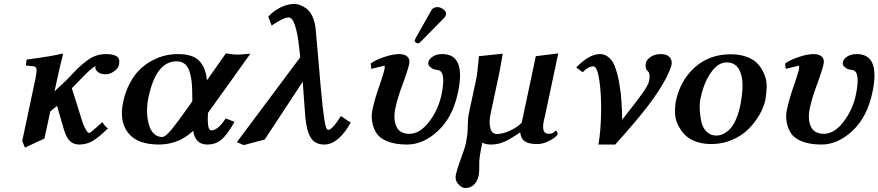

<svg xmlns="http://www.w3.org/2000/svg" viewBox="-20 -718 4438 970"><path d="M269.5 -321.3 255.4 -255.9Q266.6 -267.6 291 -289.8Q315.4 -312 327.1 -325.2Q356.9 -356.9 373 -372.6Q389.2 -388.2 414.6 -408.2Q439.9 -428.2 464.4 -436.5Q488.8 -444.8 516.6 -444.8Q552.2 -444.8 569.8 -433.3Q587.4 -421.9 581.1 -390.1Q577.1 -372.6 556.4 -357.7Q535.6 -342.8 513.7 -342.8Q486.8 -342.8 472.7 -355.7Q458.5 -368.7 461.9 -384.8Q433.6 -367.2 384.8 -314.9L342.8 -272Q360.4 -218.8 393.6 -110.8Q399.9 -90.3 407.5 -75Q415 -59.6 420.7 -52.7Q426.3 -45.9 429.7 -45.9Q437.5 -45.9 496.6 -101.1Q518.1 -70.3 525.9 -69.8Q475.6 -21 445.6 -4.4Q415.5 12.2 380.4 12.2Q353 12.2 334.5 -4.2Q315.9 -20.5 302.7 -64Q288.6 -110.8 268.1 -183.1L233.9 -154.8L204.6 -18.1L106 27.8L92.3 -5.9L159.2 -320.8Q166.5 -358.4 164.1 -370.1Q161.6 -381.8 150.4 -382.8L110.4 -387.2L114.7 -417Q252.9 -435.5 292 -446.8Q298.8 -446.8 298.3 -443.8Q280.3 -371.1 269.5 -321.3Z M951.7 -206.1 951.2 -241.2Q951.2 -279.8 948 -307.4Q944.8 -335 936.8 -359.1Q928.7 -383.3 912.4 -395.8Q896 -408.2 871.6 -408.2Q768.6 -408.2 730 -226.1Q724.6 -201.2 723.1 -174.3Q721.7 -147.5 725.3 -120.8Q729 -94.2 737.3 -73.2Q745.6 -52.2 761.7 -39.1Q777.8 -25.9 799.3 -25.9Q815.9 -25.9 848.9 -66.4Q881.8 -106.9 933.1 -180.2ZM879.4 -444.8Q953.1 -444.8 986.3 -410.9Q1019.5 -377 1025.4 -312L1121.1 -448.2Q1158.2 -442.4 1177 -442.1Q1195.8 -441.9 1245.1 -446.8L1028.3 -144L1030.8 -146Q1025.4 -59.1 1047.4 -59.1Q1080.6 -59.1 1120.6 -120.1L1164.6 -102.1Q1128.9 -38.6 1099.4 -13.2Q1069.8 12.2 1027.3 12.2Q966.3 12.2 956.1 -57.1Q883.3 11.7 783.2 12.2Q673.3 12.2 627.4 -46.6Q581.5 -105.5 602.1 -202.1Q613.3 -255.9 636.5 -298.6Q659.7 -341.3 687.7 -368.2Q715.8 -395 750 -412.8Q784.2 -430.7 815.9 -437.7Q847.7 -444.8 879.4 -444.8Z M1743.7 -104 1752 -100.1Q1726.6 -50.8 1691.2 -19.3Q1655.8 12.2 1619.1 12.2Q1572.8 12.2 1550.8 -21.2Q1528.8 -54.7 1522.5 -127L1509.3 -305.2Q1353 -67.4 1317.4 -13.2L1211.4 15.1L1176.8 0L1496.6 -428.2Q1496.1 -433.6 1495.4 -439.9Q1494.6 -446.3 1494.1 -451.4Q1493.7 -456.5 1492.9 -463.9Q1492.2 -471.2 1491.7 -476.1Q1474.6 -629.9 1438.5 -629.9Q1413.1 -629.9 1352.1 -588.9L1335.4 -633.8Q1361.3 -663.1 1397.9 -680.7Q1434.6 -698.2 1466.8 -698.2Q1480 -698.2 1494.6 -693.1Q1509.3 -688 1527.3 -675.3Q1545.4 -662.6 1558.6 -634.5Q1571.8 -606.4 1575.2 -566.9L1601.1 -270Q1606.9 -208 1610.8 -173.6Q1614.7 -139.2 1619.1 -111.1Q1623.5 -83 1628.2 -72.5Q1632.8 -62 1638.7 -62Q1658.2 -62 1702.6 -131.8Z M2189.9 -682.1Q2200.2 -682.1 2210.9 -676.8Q2221.7 -671.4 2228.5 -662.4Q2235.4 -653.3 2232.9 -644Q2231 -635.3 2225.1 -628.9L2105 -506.8Q2097.2 -499 2092.3 -499Q2085.9 -499 2080.1 -503.4Q2074.2 -507.8 2075.2 -513.2Q2076.7 -519 2078.1 -522L2158.7 -665Q2168 -682.1 2189.9 -682.1ZM2293.5 -250Q2267.1 -126 2192.9 -56.9Q2118.7 12.2 2036.6 12.2Q1978 12.2 1938.5 -3.4Q1898.9 -19 1882.1 -45.2Q1865.2 -71.3 1859.9 -105Q1854.5 -138.7 1864.3 -174.8Q1875 -224.6 1898.9 -291Q1918.5 -349.1 1920.9 -360.8Q1922.9 -369.1 1923.3 -375Q1923.8 -380.9 1923.6 -383.5Q1923.3 -386.2 1922.4 -386.2L1856 -370.1L1852.5 -397Q1874 -413.6 1918.9 -429.2Q1963.9 -444.8 1996.6 -444.8Q2024.4 -444.8 2038.3 -431.6Q2052.2 -418.5 2046.9 -394Q2040.5 -363.3 2016.1 -296.9Q1989.7 -229 1977.5 -171.9Q1965.8 -116.7 1982.4 -79.3Q1999 -42 2048.3 -42Q2101.1 -42 2147.5 -102.3Q2193.8 -162.6 2210 -237.8Q2234.4 -353.5 2194.8 -363.8Q2182.6 -365.2 2172.4 -368.2Q2162.1 -371.1 2151.6 -380.9Q2141.1 -390.6 2144.5 -404.8Q2147.9 -420.4 2167 -432.6Q2186 -444.8 2214.8 -444.8Q2335 -444.8 2293.5 -250Z M2606 -47.9Q2562 -17.6 2529.8 -2.7Q2497.6 12.2 2460.4 12.2Q2435.5 12.2 2416.5 2.9Q2415.5 7.8 2408.7 43.2Q2401.9 78.6 2401.4 96.2Q2402.3 147.9 2398.4 168Q2391.6 199.2 2374 215.6Q2356.4 231.9 2331.5 231.9Q2313 231.9 2295.2 211.9Q2277.3 191.9 2283.2 163.1Q2288.6 137.7 2305.7 91.8Q2329.6 26.9 2334 3.9Q2335.4 -3.9 2338.1 -21.2Q2340.8 -38.6 2341.8 -45.9Q2342.8 -54.2 2343.5 -88.4Q2344.2 -122.6 2347.2 -137.2L2386.7 -323.2Q2389.2 -334.5 2392.3 -362.1Q2395.5 -389.6 2397.5 -411.6L2399.4 -434.1L2520 -446.8Q2507.8 -374.5 2501 -342.8L2460 -149.9Q2449.2 -102.5 2456.8 -71.8Q2464.4 -41 2489.7 -41Q2520 -41 2557.1 -58.1Q2594.2 -75.2 2615.7 -98.1L2687 -434.1L2800.3 -448.2L2731.9 -126Q2721.7 -91.3 2724.6 -66.7Q2727.5 -42 2753.9 -42Q2764.6 -42 2771.7 -45.9Q2778.8 -49.8 2782.7 -54Q2786.6 -58.1 2788.1 -58.1Q2791 -58.1 2794.7 -50.5Q2798.3 -43 2796.9 -38.1Q2795.9 -34.7 2782.7 -23.7Q2769.5 -12.7 2744.1 -1.5Q2718.8 9.8 2693.8 9.8Q2650.4 9.8 2630.9 -4.2Q2611.3 -18.1 2608.4 -47.9Z M3318.4 -444.8Q3349.6 -444.8 3363.5 -428.5Q3377.4 -412.1 3372.1 -388.2Q3368.2 -370.6 3345.7 -324.2Q3310.1 -257.3 3254.2 -183.8Q3198.2 -110.4 3088.4 12.2H3003.4Q3015.6 -57.6 3016.8 -151.6Q3018.1 -245.6 3007.6 -314.2Q2997.1 -382.8 2978 -382.8Q2951.7 -382.8 2923.8 -353L2891.1 -377Q2956.1 -444.8 3011.2 -444.8Q3032.7 -444.8 3049.6 -432.6Q3066.4 -420.4 3076.7 -402.6Q3086.9 -384.8 3095.2 -356Q3103.5 -327.1 3107.7 -303.5Q3111.8 -279.8 3116.2 -246.1Q3124 -161.6 3123 -112.8Q3196.3 -205.6 3225.6 -246.6Q3254.9 -287.6 3259.3 -309.1Q3267.1 -345.2 3251.5 -359.9Q3237.3 -373 3243.2 -400.9Q3246.6 -416 3267.1 -430.4Q3287.6 -444.8 3318.4 -444.8Z M3651.9 -402.8Q3606.9 -402.8 3571.5 -351.1Q3536.1 -299.3 3521 -229Q3513.7 -201.2 3515.1 -167.2Q3516.6 -133.3 3523.2 -103.3Q3529.8 -73.2 3549.6 -53.2Q3569.3 -33.2 3598.6 -33.2Q3614.3 -33.2 3629.4 -39.3Q3644.5 -45.4 3662.1 -60.5Q3679.7 -75.7 3694.8 -107.4Q3710 -139.2 3719.7 -184.1Q3741.2 -291.5 3722.7 -347.2Q3704.1 -402.8 3651.9 -402.8ZM3394.5 -207Q3417 -312.5 3490.7 -378.2Q3564.5 -443.8 3670.9 -443.8Q3718.3 -443.8 3754.2 -430.2Q3790 -416.5 3809.8 -393.8Q3829.6 -371.1 3841.8 -341.6Q3854 -312 3853.3 -280Q3852.5 -248 3847.2 -215.8Q3838.9 -176.3 3816.7 -137.7Q3794.4 -99.1 3760.7 -65.4Q3727.1 -31.7 3678 -11Q3628.9 9.8 3573.2 9.8Q3530.8 9.8 3496.1 -2.7Q3461.4 -15.1 3440.4 -36.6Q3419.4 -58.1 3405.5 -86.2Q3391.6 -114.3 3390.4 -145Q3389.2 -175.8 3394.5 -207Z M4387.2 -250Q4360.8 -126 4286.6 -56.9Q4212.4 12.2 4130.4 12.2Q4071.8 12.2 4032.2 -3.4Q3992.7 -19 3975.8 -45.2Q3959 -71.3 3953.6 -105Q3948.2 -138.7 3958 -174.8Q3968.8 -224.6 3992.7 -291Q4012.2 -349.1 4014.6 -360.8Q4016.6 -369.1 4017.1 -375Q4017.6 -380.9 4017.3 -383.5Q4017.1 -386.2 4016.1 -386.2L3949.7 -370.1L3946.3 -397Q3967.8 -413.6 4012.7 -429.2Q4057.6 -444.8 4090.3 -444.8Q4118.2 -444.8 4132.1 -431.6Q4146 -418.5 4140.6 -394Q4134.3 -363.3 4109.9 -296.9Q4083.5 -229 4071.3 -171.9Q4059.6 -116.7 4076.2 -79.3Q4092.8 -42 4142.1 -42Q4194.8 -42 4241.2 -102.3Q4287.6 -162.6 4303.7 -237.8Q4328.1 -353.5 4288.6 -363.8Q4276.4 -365.2 4266.1 -368.2Q4255.9 -371.1 4245.4 -380.9Q4234.9 -390.6 4238.3 -404.8Q4241.7 -420.4 4260.7 -432.6Q4279.8 -444.8 4308.6 -444.8Q4428.7 -444.8 4387.2 -250Z"/></svg>

Font: Linux Libertine Slanted
Style: Semibold Slanted
Weight: 600
Designer: Philipp H. Poll
Foundry: Philipp H. Poll
Version: Version 5.1.1